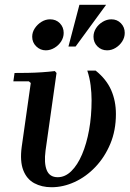

<svg xmlns="http://www.w3.org/2000/svg" viewBox="-20 -775 543 805"><path d="M346 -479H381Q426 -443 446 -397.5Q466 -352 466 -297Q466 -228 442.5 -172Q419 -116 380 -75Q341 -34 293 -12Q245 10 196 10Q155 10 123.5 -7Q92 -24 77.5 -61.5Q63 -99 71 -159L109 -427L101 -434H36L41 -469Q67 -469 96.5 -469.5Q126 -470 155.5 -472Q185 -474 210 -477L217 -469L171 -144Q164 -91 176 -61.5Q188 -32 222 -32Q253 -32 279 -57.5Q305 -83 324 -127.5Q343 -172 353.5 -230Q364 -288 364 -355Q364 -385 360 -417Q356 -449 346 -479ZM172 -564Q149 -564 132 -580.5Q115 -597 115 -621Q115 -640 126 -656.5Q137 -673 154 -683.5Q171 -694 190 -694Q215 -694 231 -677.5Q247 -661 247 -637Q247 -618 236.5 -601.5Q226 -585 208.5 -574.5Q191 -564 172 -564ZM429 -564Q405 -564 388.5 -580.5Q372 -597 372 -621Q372 -640 382.5 -656.5Q393 -673 410.5 -683.5Q428 -694 447 -694Q471 -694 487 -677.5Q503 -661 503 -637Q503 -618 492.5 -601.5Q482 -585 465 -574.5Q448 -564 429 -564ZM425 -755 297 -580H267L313 -755Z"/></svg>

Font: Brygada 1918 SemiBold
Style: Italic
Weight: 600
Italic angle: -8°
Designer: Mateusz Machalski | Borys Kosmynka | Przemek Hoffer
Foundry: NIEPODLEGLA 2018
Version: Version 3.006